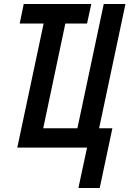

<svg xmlns="http://www.w3.org/2000/svg" viewBox="-20 -734 644 955"><path d="M370 201 413 0H66L197 -617H78L98 -714H434L413 -617H305L195 -96H365L496 -714H604L473 -96H539L476 201Z"/></svg>

Font: Noto Sans ExtraCondensed SemiBold
Style: Italic
Weight: 600
Width: 2
Italic angle: -12°
Designer: Monotype Design Team
Foundry: Monotype Imaging Inc.
Version: Version 2.013; ttfautohint (v1.8.4.7-5d5b)